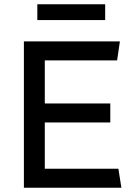

<svg xmlns="http://www.w3.org/2000/svg" viewBox="-20 -880 633 900"><path d="M155 -860H473V-786H155ZM92 -686H542L529 -597H190V-395H497V-306H190V-89H535L549 0H92Z"/></svg>

Font: Chivo
Style: Regular
Weight: 400
Designer: Hector Gatti
Foundry: Omnibus-Type
Version: Version 1.007;PS 001.007;hotconv 1.0.88;makeotf.lib2.5.64775